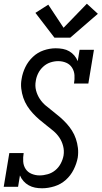

<svg xmlns="http://www.w3.org/2000/svg" viewBox="-20 -1002 545 1030"><path d="M206 8Q186 8 168 4.5Q150 1 134 -8Q118 -17 106 -30.5Q94 -44 87 -61L77 0H0L30 -181H107Q103 -158 104.5 -135.5Q106 -113 117.5 -95.5Q129 -78 149.5 -69.5Q170 -61 192 -61Q214 -61 236.5 -67.5Q259 -74 277 -89Q295 -104 306 -125Q317 -146 321 -168Q325 -194 318.5 -219Q312 -244 298.5 -264Q285 -284 266 -300Q247 -316 228 -330.5Q209 -345 190.5 -361Q172 -377 155.5 -395Q139 -413 126 -433.5Q113 -454 105 -477.5Q97 -501 94 -527Q91 -553 96 -579Q101 -611 116 -642Q131 -673 156.5 -697Q182 -721 214.5 -732Q247 -743 279 -743Q299 -743 317.5 -739.5Q336 -736 351.5 -727Q367 -718 378.5 -704.5Q390 -691 397 -674L407 -735H484L454 -554H377Q381 -577 379.5 -599Q378 -621 366.5 -639Q355 -657 335 -665.5Q315 -674 292 -674Q271 -674 250 -667Q229 -660 212 -644.5Q195 -629 185 -609Q175 -589 172 -568Q167 -541 173.5 -516.5Q180 -492 193.5 -471.5Q207 -451 225.5 -435.5Q244 -420 263.5 -405Q283 -390 301.5 -374Q320 -358 336.5 -340Q353 -322 366 -301.5Q379 -281 387 -257.5Q395 -234 398 -208.5Q401 -183 397 -156Q391 -124 375 -92Q359 -60 332.5 -36.5Q306 -13 272 -2.5Q238 8 206 8ZM272 -800 170 -933 239 -977 321 -853 446 -982 505 -928 357 -800Z"/></svg>

Font: Iosevka QP
Style: Italic
Weight: 400
Italic angle: -9°
Designer: Belleve Invis
Foundry: Belleve Invis
Version: Version 20.0.0; ttfautohint (v1.8.4)